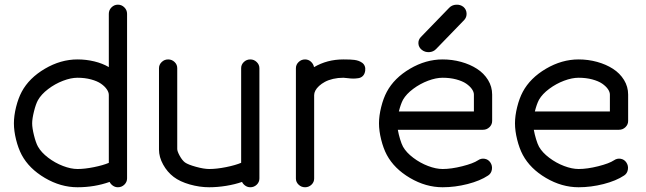

<svg xmlns="http://www.w3.org/2000/svg" viewBox="-20 -789 2724 809"><path d="M71.5 -402.3Q102.5 -460.2 169.2 -499.4Q235.8 -538.6 306.6 -538.6Q343.3 -538.6 377.8 -530.2Q412.4 -521.7 438.5 -506.3V-730.7Q438.5 -746.6 449.8 -757.9Q461.2 -769.3 476.8 -769.3Q492.7 -769.3 504 -757.9Q515.4 -746.6 515.4 -730.7V-80.8V-77.6V-37.4Q515.4 -22 504 -11Q492.7 0 476.8 0Q465.3 0 455.9 -6.5Q446.5 -12.9 441.9 -22.5Q378.4 0 306.6 0Q235.8 0 169.2 -39.2Q102.5 -78.4 71.5 -136.2Q56.9 -163.8 47.7 -200.7Q38.6 -237.5 38.6 -269.3Q38.6 -301 47.7 -337.9Q56.9 -374.8 71.5 -402.3ZM139.9 -171.4Q153.8 -146.7 182.9 -124.6Q211.9 -102.5 245.4 -89.7Q278.8 -76.9 306.6 -76.9Q336.7 -76.9 375.5 -84.7Q414.3 -92.5 438.5 -102.8V-388.9Q438.5 -400.4 429.9 -412.8Q421.4 -425.3 405.6 -436.3Q389.9 -447.3 363.9 -454.3Q337.9 -461.4 306.6 -461.4Q278.8 -461.4 245.4 -448.6Q211.9 -435.8 182.9 -413.7Q153.8 -391.6 139.9 -366.9Q130.9 -350.6 123.2 -319.6Q115.5 -288.6 115.5 -269.3Q115.5 -249.8 123.2 -218.8Q130.9 -187.7 139.9 -171.4Z M649.9 -501.5Q649.9 -516.6 661.3 -527.6Q672.6 -538.6 688.5 -538.6Q704.1 -538.6 715.5 -527.8Q726.8 -517.1 726.8 -502V-161.1Q726.8 -151.4 737.3 -132.3Q747.8 -113.3 759.5 -104.5Q772.7 -95.2 805.9 -86.1Q839.1 -76.9 861.6 -76.9Q892.6 -76.9 932.3 -84.8Q971.9 -92.8 996.1 -103V-502Q996.1 -516.8 1007.4 -527.7Q1018.8 -538.6 1034.7 -538.6Q1050.3 -538.6 1061.6 -527.6Q1073 -516.6 1073 -501.5V-79.8V-76.9V-36.9Q1073 -21.7 1061.8 -10.9Q1050.5 0 1034.7 0Q1023.2 0 1013.8 -6.5Q1004.4 -12.9 999.8 -22.5Q970 -12 933.1 -6Q896.2 0 861.6 0Q821 0 779.5 -11.8Q738 -23.7 711.9 -43.5Q684.8 -64 667.4 -95.6Q649.9 -127.2 649.9 -158.7Z M1226.8 -501.5Q1226.8 -516.6 1238.2 -527.6Q1249.5 -538.6 1265.4 -538.6Q1279.5 -538.6 1290 -529.2Q1300.5 -519.8 1303.2 -506.1Q1358.4 -538.6 1426.8 -538.6Q1459 -538.6 1473.1 -536.6Q1482.4 -535.4 1490.4 -532.6Q1498.3 -529.8 1505.7 -524.7Q1513.2 -519.5 1516.7 -510.9Q1520.3 -502.2 1518.8 -491Q1516.8 -477.3 1509.3 -469.4Q1501.7 -461.4 1489.9 -459.6Q1478 -457.8 1467.8 -457.9Q1457.5 -458 1444.5 -459.7Q1431.4 -461.4 1426.8 -461.4Q1404.1 -461.4 1383.8 -456.7Q1363.5 -451.9 1349.2 -444.2Q1335 -436.5 1324.5 -426.9Q1314 -417.2 1308.8 -407.3Q1303.7 -397.5 1303.7 -388.2V-36.6Q1303.7 -21.5 1292.4 -10.7Q1281 0 1265.4 0Q1249.5 0 1238.2 -10.9Q1226.8 -21.7 1226.8 -36.9Z M1678.2 -368.9Q1668.5 -350.8 1660.6 -319.3H1976.8V-390.4Q1976.8 -401.6 1968.3 -413.8Q1959.7 -426 1944 -436.8Q1928.2 -447.5 1902.2 -454.5Q1876.2 -461.4 1845 -461.4Q1817.1 -461.4 1783.7 -448.9Q1750.2 -436.3 1721.2 -414.7Q1692.1 -393.1 1678.2 -368.9ZM1993.9 -113.5Q2007.1 -122.6 2022.2 -120Q2037.4 -117.4 2046.1 -104.5Q2055.2 -91.1 2052.6 -74.7Q2050 -58.3 2036.9 -49.6Q2003.2 -27.1 1950.1 -13.5Q1897 0 1845 0Q1774.2 0 1707.5 -39.2Q1640.9 -78.4 1609.9 -136.2Q1595.2 -163.8 1586.1 -200.7Q1576.9 -237.5 1576.9 -269.3Q1576.9 -301 1586.1 -337.9Q1595.2 -374.8 1609.9 -402.3Q1640.9 -460.2 1707.5 -499.4Q1774.2 -538.6 1845 -538.6Q1885.5 -538.6 1923.1 -528.2Q1960.7 -517.8 1989.7 -499.1Q2018.8 -480.5 2036.3 -452.1Q2053.7 -423.8 2053.7 -390.4V-279.3Q2053.7 -264.2 2042.4 -253.2Q2031 -242.2 2015.1 -242.2H1656.2Q1659.7 -222.7 1665.8 -202.5Q1671.9 -182.4 1678.2 -170.7Q1692.1 -146.2 1721.2 -124.3Q1750.2 -102.3 1783.7 -89.6Q1817.1 -76.9 1845 -76.9Q1881.6 -76.9 1927.9 -88.6Q1974.1 -100.3 1993.9 -113.5ZM1817.4 -582.3Q1805.9 -570.3 1788.2 -569.3Q1770.5 -568.4 1757.3 -578.9Q1744.1 -589.4 1743 -605.2Q1741.9 -621.1 1753.4 -633.1L1872.6 -756.1Q1884 -768.1 1901.9 -769.2Q1919.7 -770.3 1932.9 -759.8Q1944.8 -749.3 1945.9 -733.3Q1947 -717.3 1936.5 -705.3Z M2251.2 -368.9Q2241.5 -350.8 2233.6 -319.3H2549.8V-390.4Q2549.8 -401.6 2541.3 -413.8Q2532.7 -426 2517 -436.8Q2501.2 -447.5 2475.2 -454.5Q2449.2 -461.4 2418 -461.4Q2390.1 -461.4 2356.7 -448.9Q2323.2 -436.3 2294.2 -414.7Q2265.1 -393.1 2251.2 -368.9ZM2566.9 -113.5Q2580.1 -122.6 2595.2 -120Q2610.4 -117.4 2619.1 -104.5Q2628.2 -91.1 2625.6 -74.7Q2623 -58.3 2609.9 -49.6Q2576.2 -27.1 2523.1 -13.5Q2470 0 2418 0Q2347.2 0 2280.5 -39.2Q2213.9 -78.4 2182.9 -136.2Q2168.2 -163.8 2159.1 -200.7Q2149.9 -237.5 2149.9 -269.3Q2149.9 -301 2159.1 -337.9Q2168.2 -374.8 2182.9 -402.3Q2213.9 -460.2 2280.5 -499.4Q2347.2 -538.6 2418 -538.6Q2458.5 -538.6 2496.1 -528.2Q2533.7 -517.8 2562.7 -499.1Q2591.8 -480.5 2609.3 -452.1Q2626.7 -423.8 2626.7 -390.4V-279.3Q2626.7 -264.2 2615.4 -253.2Q2604 -242.2 2588.1 -242.2H2229.2Q2232.7 -222.7 2238.8 -202.5Q2244.9 -182.4 2251.2 -170.7Q2265.1 -146.2 2294.2 -124.3Q2323.2 -102.3 2356.7 -89.6Q2390.1 -76.9 2418 -76.9Q2454.6 -76.9 2500.9 -88.6Q2547.1 -100.3 2566.9 -113.5Z"/></svg>

Font: Tecnico
Style: Grueso
Weight: 700
Version: Version 1.3